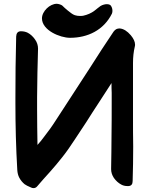

<svg xmlns="http://www.w3.org/2000/svg" viewBox="-20 -970 788 1003"><path d="M108.4 -7.8C115.2 -2.9 126 2.9 140.6 8.8C145.5 11.7 150.4 12.7 155.3 12.7C162.1 12.7 168.9 9.8 173.8 3.9C196.3 -22.5 218.8 -47.9 241.2 -72.3C263.7 -97.7 286.1 -124 306.6 -150.4C329.1 -178.7 349.6 -209 370.1 -240.2L430.7 -332C452.1 -366.2 473.6 -399.4 496.1 -433.6C518.6 -467.8 540 -502 562.5 -536.1C562.5 -519.5 562.5 -502 563.5 -485.4V-434.6C563.5 -374 563.5 -313.5 562.5 -252C562.5 -204.1 561.5 -149.4 560.5 -88.9V-85.9C560.5 -70.3 565.4 -54.7 575.2 -40C585.9 -25.4 598.6 -13.7 613.3 -5.9C622.1 -1 632.8 2 645.5 2H651.4C666 1 672.9 -7.8 672.9 -24.4C674.8 -84 675.8 -144.5 675.8 -205.1C674.8 -252.9 674.8 -306.6 674.8 -366.2V-640.6C674.8 -670.9 677.7 -700.2 684.6 -728.5C685.5 -731.4 685.5 -734.4 685.5 -737.3C685.5 -752 677.7 -768.6 663.1 -786.1C644.5 -807.6 626 -819.3 606.4 -821.3H603.5C598.6 -821.3 593.8 -820.3 588.9 -818.4C583 -815.4 578.1 -811.5 573.2 -804.7C531.2 -742.2 490.2 -679.7 450.2 -616.2L327.1 -426.8C308.6 -398.4 289.1 -369.1 270.5 -339.8C252 -310.5 231.4 -282.2 210 -254.9C205.1 -248 199.2 -240.2 193.4 -233.4L175.8 -212.9C174.8 -275.4 173.8 -337.9 173.8 -401.4V-463.9C174.8 -547.9 175.8 -631.8 178.7 -715.8C178.7 -732.4 173.8 -749 163.1 -763.7C152.3 -779.3 139.6 -791 125 -798.8C115.2 -803.7 103.5 -806.6 90.8 -806.6H86.9C72.3 -805.7 65.4 -795.9 64.5 -779.3C61.5 -671.9 60.5 -564.5 60.5 -458V-430.7C60.5 -314.5 63.5 -198.2 70.3 -82C71.3 -67.4 74.2 -53.7 81.1 -41C87.9 -28.3 96.7 -17.6 108.4 -7.8ZM199.2 -874C199.2 -811.5 293.9 -772.5 345.7 -772.5C438.5 -772.5 521.5 -812.5 564.5 -898.4C566.4 -903.3 567.4 -908.2 567.4 -913.1C567.4 -917 567.4 -926.8 560.5 -938.5C556.6 -945.3 548.8 -948.2 537.1 -948.2C530.3 -948.2 515.6 -945.3 504.9 -938.5C493.2 -930.7 484.4 -921.9 473.6 -914.1C457 -901.4 436.5 -892.6 414.1 -887.7C408.2 -886.7 402.3 -886.7 397.5 -886.7C388.7 -886.7 379.9 -887.7 371.1 -890.6C358.4 -894.5 345.7 -906.2 334 -915C323.2 -923.8 313.5 -932.6 304.7 -941.4C299.8 -945.3 285.2 -950.2 276.4 -950.2C240.2 -950.2 199.2 -911.1 199.2 -874Z"/></svg>

Font: ChillSide Comic
Style: Regular
Weight: 400
Designer: Koroletov, Abay Emes
Version: Version 1.000